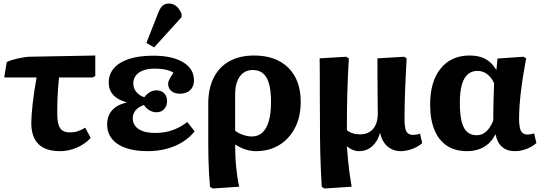

<svg xmlns="http://www.w3.org/2000/svg" viewBox="-20 -841 3073 1086"><path d="M320 14Q238 14 197.5 -26Q157 -66 157 -146Q157 -165 159 -193Q161 -221 165 -256Q169 -291 174.5 -328.5Q180 -366 187 -403H4L18 -490Q30 -496 46 -501Q62 -506 79.5 -510Q97 -514 113.5 -516.5Q130 -519 142 -520L519 -527V-411L504 -403H314Q312 -383 310 -362Q308 -341 307 -319.5Q306 -298 305 -276Q304 -254 304 -233.5Q304 -213 304 -193Q304 -139 320.5 -115.5Q337 -92 375 -92Q398 -92 419 -98.5Q440 -105 462 -119L493 -61Q461 -26 414.5 -6Q368 14 320 14Z M814 14Q743 14 691.5 -4Q640 -22 613 -56Q586 -90 586 -137Q586 -185 613.5 -216.5Q641 -248 695 -261V-263Q646 -276 620.5 -304Q595 -332 595 -373Q595 -422 625 -456Q655 -490 711 -508Q767 -526 848 -526Q954 -526 1015.5 -489Q1077 -452 1077 -387Q1077 -351 1055.5 -331Q1034 -311 997 -311Q967 -311 949 -326.5Q931 -342 931 -367Q931 -374 934 -382.5Q937 -391 944 -403Q951 -415 961 -430Q944 -441 916.5 -447Q889 -453 854 -453Q799 -453 766.5 -430.5Q734 -408 734 -369Q734 -342 750.5 -321.5Q767 -301 796 -291Q813 -312 829.5 -321Q846 -330 865 -330Q892 -330 908.5 -313.5Q925 -297 925 -269Q925 -242 908.5 -224Q892 -206 865 -206Q845 -206 826.5 -216.5Q808 -227 794 -247Q764 -237 747.5 -217.5Q731 -198 731 -172Q731 -133 764 -111Q797 -89 857 -89Q892 -89 924 -96Q956 -103 985 -117Q1014 -131 1039 -151L1081 -98Q1052 -62 1011.5 -37Q971 -12 921 1Q871 14 814 14ZM852 -573 808 -598 874 -766Q886 -797 900 -809Q914 -821 936 -821Q959 -821 977 -806.5Q995 -792 1007 -763V-744Z M1183 225 1168 216Q1165 186 1162.5 144Q1160 102 1159 57Q1158 12 1158 -27V-256Q1158 -341 1189 -402Q1220 -463 1278 -495Q1336 -527 1418 -527Q1541 -527 1611 -457.5Q1681 -388 1681 -265Q1681 -182 1649 -119Q1617 -56 1560 -21Q1503 14 1428 14Q1407 14 1386.5 9.5Q1366 5 1347.5 -3.5Q1329 -12 1311 -23H1310Q1310 12 1311.5 44Q1313 76 1316 105.5Q1319 135 1323 162.5Q1327 190 1333 215ZM1404 -69Q1440 -69 1464 -91Q1488 -113 1500.5 -156Q1513 -199 1513 -264Q1513 -357 1488 -401Q1463 -445 1410 -445Q1363 -445 1336.5 -408.5Q1310 -372 1310 -307V-102Q1320 -93 1336 -85.5Q1352 -78 1370 -73.5Q1388 -69 1404 -69Z M1815 225 1800 216Q1797 171 1795 122.5Q1793 74 1791.5 23.5Q1790 -27 1790 -75Q1790 -92 1790 -125.5Q1790 -159 1789.5 -203Q1789 -247 1789 -293.5Q1789 -340 1789 -384Q1789 -428 1788.5 -461.5Q1788 -495 1788 -511L1938 -520L1953 -511Q1950 -453 1947.5 -399.5Q1945 -346 1944 -295.5Q1943 -245 1942.5 -197.5Q1942 -150 1942 -105Q1954 -94 1973.5 -87.5Q1993 -81 2016 -81Q2064 -81 2090.5 -112Q2117 -143 2117 -201Q2117 -210 2116.5 -231.5Q2116 -253 2116 -282Q2116 -311 2115.5 -344.5Q2115 -378 2115 -409.5Q2115 -441 2115 -467.5Q2115 -494 2115 -511L2266 -520L2280 -511Q2278 -470 2276 -432Q2274 -394 2272.5 -358Q2271 -322 2270 -288.5Q2269 -255 2268.5 -225.5Q2268 -196 2268 -169Q2268 -135 2272.5 -115Q2277 -95 2288 -86.5Q2299 -78 2316 -78Q2325 -78 2334.5 -79.5Q2344 -81 2356 -85L2368 -31Q2345 -11 2311.5 1.5Q2278 14 2245 14Q2218 14 2194 2Q2170 -10 2153.5 -33Q2137 -56 2130 -89H2129Q2117 -42 2085.5 -14Q2054 14 2011 14Q1993 14 1975.5 7Q1958 0 1944 -12H1942Q1945 26 1948.5 63.5Q1952 101 1957 138Q1962 175 1969 215Z M2622 14Q2554 14 2507.5 -17Q2461 -48 2437 -107Q2413 -166 2413 -251Q2413 -380 2472.5 -453.5Q2532 -527 2636 -527Q2690 -527 2726 -507.5Q2762 -488 2786 -447H2788L2794 -510L2941 -520L2956 -511Q2946 -458 2938.5 -410Q2931 -362 2926 -319.5Q2921 -277 2918.5 -240Q2916 -203 2916 -171Q2916 -138 2920.5 -118Q2925 -98 2936 -89Q2947 -80 2964 -80Q2972 -80 2981 -81.5Q2990 -83 3001 -87L3014 -32Q2991 -11 2958 1.5Q2925 14 2893 14Q2848 14 2820.5 -9.5Q2793 -33 2783 -80H2781Q2766 -49 2743 -28.5Q2720 -8 2689.5 3Q2659 14 2622 14ZM2677 -76Q2706 -76 2729.5 -96.5Q2753 -117 2770 -159Q2770 -186 2770.5 -213.5Q2771 -241 2771.5 -268.5Q2772 -296 2773 -321.5Q2774 -347 2775 -369Q2762 -401 2737 -420.5Q2712 -440 2681 -440Q2647 -440 2625 -420Q2603 -400 2592 -360.5Q2581 -321 2581 -260Q2581 -195 2591 -154.5Q2601 -114 2622 -95Q2643 -76 2677 -76Z"/></svg>

Font: Literata 18pt
Style: Bold
Weight: 700
Designer: Latin by Veronika Burian and Jose Scaglione. Greek by Irene Vlachou. Cyrillic by Vera Evstafieva.
Foundry: TypeTogether
Version: Version 3.103;gftools[0.9.29]